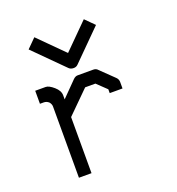

<svg xmlns="http://www.w3.org/2000/svg" viewBox="-120 -797 781 846"><g transform="rotate(-20 270.0 -374.5)"><path d="M166 -313V-50H107V-384Q107 -395.5 98 -406Q87.5 -415 75 -415H57V-476H106Q121 -476 143.5 -456.5Q166 -437 166 -415V-396L235 -466Q245 -476 256 -476H329Q342.5 -476 350 -467L413 -406Q422 -397 422 -384V-354H362V-372L317 -415H269ZM387 -678 408 -657 271 -520Q263 -512 251 -512Q237 -512 229 -520L92 -657L113 -678L134 -699L250 -583L366 -699Z"/></g></svg>

Font: 3270 Nerd Font Mono
Style: Regular
Weight: 400
Monospace: yes
Version: Version 3.0.1;Nerd Fonts 3.0.0